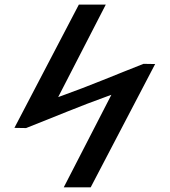

<svg xmlns="http://www.w3.org/2000/svg" viewBox="-20 -816 725 821"><path d="M41.6 -269.2 91.5 -268.4C207.9 -314 322.3 -362.7 438.8 -404.3L456.2 -410.5L252.6 -15H367.8L643.4 -542.2L593.5 -543C477.1 -497.4 362.7 -448.7 246.2 -407.1L228.8 -400.9L432.4 -796.4H317.2Z"/></svg>

Font: Stormning
Style: Light
Weight: 400
Designer: Robert Jablonski, Mew Too
Foundry: Cannot Into Space Fonts
Version: Version 0.90